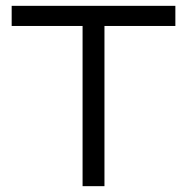

<svg xmlns="http://www.w3.org/2000/svg" viewBox="-20 -638 640 658"><path d="M263 0V-618H338V0ZM20 -549V-618H581V-549Z"/></svg>

Font: Victor Mono
Style: Regular
Weight: 400
Monospace: yes
Designer: Rune Bjørnerås
Version: Version 1.561;gftools[0.9.30]